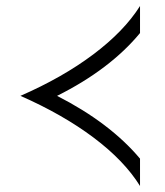

<svg xmlns="http://www.w3.org/2000/svg" viewBox="-20 -609 549 639"><path d="M48 -290Q188 -351 290.5 -428Q393 -505 446 -589V-499Q346 -378 170 -290Q346 -200 446 -81V10Q394 -74 291.5 -151Q189 -228 48 -290Z"/></svg>

Font: KoHo Medium
Style: Regular
Weight: 500
Version: Version 1.000; ttfautohint (v1.6)